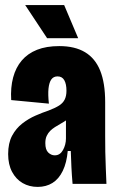

<svg xmlns="http://www.w3.org/2000/svg" viewBox="-20 -722 459 754"><path d="M128 12Q95 12 69 -3Q43 -18 27.5 -47Q12 -76 12 -117Q12 -160 27.5 -189Q43 -218 67.5 -237Q92 -256 119.5 -268Q147 -280 171 -288Q197 -298 212 -307.5Q227 -317 234 -331Q241 -345 241 -366Q241 -392 232.5 -407Q224 -422 206 -422Q190 -422 181.5 -410Q173 -398 170.5 -374.5Q168 -351 172 -315L24 -329Q21 -378 31.5 -417.5Q42 -457 65.5 -484.5Q89 -512 125.5 -526.5Q162 -541 213 -541Q274 -541 314 -517Q354 -493 373.5 -444.5Q393 -396 393 -321V-188Q393 -157 393.5 -125Q394 -93 395.5 -61Q397 -29 398 0H265Q262 -34 260.5 -65Q259 -96 258 -129H246Q242 -83 226.5 -51Q211 -19 186 -3.5Q161 12 128 12ZM195 -112Q206 -112 214 -117.5Q222 -123 227.5 -133Q233 -143 236 -154.5Q239 -166 239 -178V-264L264 -272Q255 -260 243.5 -252Q232 -244 219.5 -237Q207 -230 196 -223Q185 -216 177 -208Q169 -200 163.5 -188.5Q158 -177 158 -160Q158 -134 169.5 -123Q181 -112 195 -112ZM165 -572 79 -702H232L287 -572Z"/></svg>

Font: Bricolage Grotesque 72pt Condensed ExtraBold
Style: Regular
Weight: 800
Width: 3
Designer: Mathieu Triay
Foundry: Atelier Triay
Version: Version 1.001;gftools[0.9.33.dev8+g029e19f]